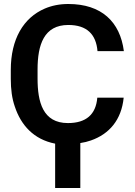

<svg xmlns="http://www.w3.org/2000/svg" viewBox="-20 -726 676 961"><path d="M34 -331C34 -279 40 -233 54 -193C85 -99 149 -28 256 -7V215H382V-10C402 -13 418 -17 435 -23C527 -55 588 -126 599 -237H467C460 -153 411 -110 320 -110C194 -110 168 -216 168 -333V-378C168 -502 200 -601 322 -601C415 -601 461 -554 468 -470H600C581 -617 488 -706 322 -706C278 -706 239 -698 204 -683C97 -637 34 -530 34 -376Z"/></svg>

Font: Asimov Pro
Style: Blk
Weight: 900
Designer: Google
Version: Version 2.000980; 2014